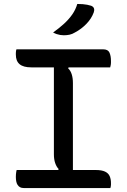

<svg xmlns="http://www.w3.org/2000/svg" viewBox="-20 -949 640 969"><path d="M348 -65H263L276 -96Q265 -107 258.5 -126Q252 -145 252 -170Q252 -226 252 -283.5Q252 -341 252 -399.5Q252 -458 252 -516.5Q252 -575 252 -635H337L324 -604Q336 -593 342 -574Q348 -555 348 -530Q348 -474 348 -416.5Q348 -359 348 -300.5Q348 -242 348 -183Q348 -124 348 -65ZM537 0H100Q89 0 81.5 -4Q74 -8 69 -15.5Q64 -23 62 -33.5Q60 -44 60 -56Q60 -63 60.5 -69.5Q61 -76 62 -81.5Q63 -87 64 -91H463Q493 -91 510 -83Q527 -75 533.5 -60Q540 -45 540 -25Q540 -21 540 -16.5Q540 -12 539 -8Q538 -4 537 0ZM63 -700H501Q525 -700 532.5 -683.5Q540 -667 540 -641Q540 -637 540 -633Q540 -629 539.5 -625Q539 -621 538 -617Q537 -613 536 -609H138Q98 -609 79 -625Q60 -641 60 -673Q60 -677 60 -681Q60 -685 60.5 -688.5Q61 -692 61.5 -695Q62 -698 63 -700ZM370 -929Q385 -929 397.5 -928Q410 -927 420 -925Q430 -923 440 -920Q452 -915 454.5 -906Q457 -897 453 -886Q447 -870 438 -856Q429 -842 416.5 -829Q404 -816 389.5 -805Q375 -794 358 -785Q345 -777 331.5 -774Q318 -771 302 -771Q293 -771 284 -772.5Q275 -774 266 -777Q257 -780 248 -785Q279 -807 303.5 -829.5Q328 -852 345 -876.5Q362 -901 370 -929Z"/></svg>

Font: Recursive Monospace Casual
Style: Regular
Weight: 400
Version: Version 1.047